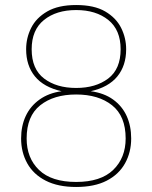

<svg xmlns="http://www.w3.org/2000/svg" viewBox="-20 -732 606 764"><path d="M283 12Q211 12 162 -13Q113 -38 88.5 -82Q64 -126 64 -181Q64 -231 82.5 -270.5Q101 -310 137.5 -336Q174 -362 225 -369Q154 -385 119 -428Q84 -471 84 -536Q84 -581 104 -621Q124 -661 168 -686.5Q212 -712 283 -712Q355 -712 398.5 -686.5Q442 -661 462 -621Q482 -581 482 -536Q482 -471 447 -428Q412 -385 341 -369Q394 -362 430 -336Q466 -310 484 -270.5Q502 -231 502 -181Q502 -126 477.5 -82Q453 -38 404.5 -13Q356 12 283 12ZM283 -8Q381 -8 430.5 -56Q480 -104 480 -181Q480 -270 426 -313Q372 -356 283 -356Q194 -356 140 -313Q86 -270 86 -181Q86 -103 135.5 -55.5Q185 -8 283 -8ZM283 -382Q361 -382 410.5 -419.5Q460 -457 460 -536Q460 -613 411 -652.5Q362 -692 283 -692Q204 -692 155 -652.5Q106 -613 106 -536Q106 -457 155.5 -419.5Q205 -382 283 -382Z"/></svg>

Font: DM Sans 12pt Thin
Style: Regular
Weight: 250
Version: Version 4.004;gftools[0.9.30]